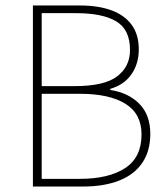

<svg xmlns="http://www.w3.org/2000/svg" viewBox="-20 -680 614 700"><path d="M100 0V-660H272Q338 -660 386 -642.5Q434 -625 460 -589.5Q486 -554 486 -500Q486 -448 459.5 -409.5Q433 -371 382 -356V-352Q448 -342 488 -301.5Q528 -261 528 -192Q528 -129 498.5 -86Q469 -43 414 -21.5Q359 0 284 0ZM132 -366H252Q360 -366 407 -401.5Q454 -437 454 -498Q454 -572 404 -602Q354 -632 258 -632H132ZM132 -28H272Q376 -28 436 -67Q496 -106 496 -190Q496 -265 437.5 -301.5Q379 -338 272 -338H132Z"/></svg>

Font: Source Sans 3 ExtraLight ExtraLight
Style: Regular
Weight: 250
Version: Version 3.052;hotconv 1.1.0;makeotfexe 2.6.0